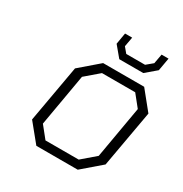

<svg xmlns="http://www.w3.org/2000/svg" viewBox="-165 -830 910 956"><g transform="rotate(30 290.5 -352.5)"><path d="M319 -580 269 -640 280 -705H321L311 -650L336 -620H444L480 -650L490 -705H530L517 -631L457 -580ZM177 0 93 -103 151 -430 259 -523H495L580 -418L522 -92L415 0ZM203 -46H394L471 -112L523 -411L470 -477H279L202 -411L150 -112Z"/></g></svg>

Font: Tomorrow Light
Style: Italic
Weight: 300
Italic angle: -10°
Designer: Tony de Marco, Monica Rizzolli
Foundry: Just in Type
Version: Version 2.002